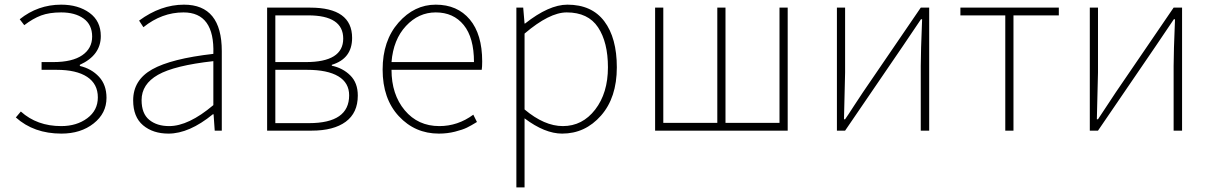

<svg xmlns="http://www.w3.org/2000/svg" viewBox="-20 -560 5191 823"><path d="M243.2 12.7Q125 12.7 47.9 -56.6L69.3 -82Q138.7 -19.5 242.2 -19.5Q308.6 -19.5 354 -53.2Q399.4 -86.9 399.4 -142.6Q399.4 -200.2 353.5 -230.5Q307.6 -260.7 222.7 -260.7H158.2V-293.9H208Q290 -293.9 332.5 -323.2Q375 -352.5 375 -403.3Q375 -454.1 338.4 -480.5Q301.8 -506.8 242.2 -506.8Q191.4 -506.8 156.2 -493.7Q121.1 -480.5 84 -452.1L64.5 -477.5Q142.6 -540 242.2 -540Q315.4 -540 363.8 -504.9Q412.1 -469.7 412.1 -405.3Q412.1 -323.2 322.3 -282.2V-277.3Q372.1 -265.6 404.3 -231Q436.5 -196.3 436.5 -140.6Q436.5 -74.2 381.3 -30.8Q326.2 12.7 243.2 12.7Z M702.1 12.7Q635.7 12.7 593.3 -22.9Q550.8 -58.6 550.8 -129.9Q550.8 -216.8 632.3 -262.7Q713.9 -308.6 894.5 -329.1Q900.4 -506.8 766.6 -506.8Q673.8 -506.8 594.7 -443.4L576.2 -471.7Q668.9 -540 768.6 -540Q930.7 -540 930.7 -340.8V0H900.4L895.5 -70.3H892.6Q791 12.7 702.1 12.7ZM705.1 -19.5Q788.1 -19.5 894.5 -109.4V-297.9Q727.5 -279.3 657.2 -239.3Q586.9 -199.2 586.9 -130.9Q586.9 -73.2 619.6 -46.4Q652.3 -19.5 705.1 -19.5Z M1125 0V-527.3H1309.6Q1489.3 -527.3 1489.3 -397.5Q1489.3 -308.6 1402.3 -282.2V-278.3Q1449.2 -268.6 1481.4 -236.8Q1513.7 -205.1 1513.7 -150.4Q1513.7 -76.2 1461.9 -38.1Q1410.2 0 1315.4 0ZM1160.2 -293.9H1291Q1451.2 -293.9 1451.2 -394.5Q1451.2 -494.1 1300.8 -494.1H1160.2ZM1160.2 -32.2H1304.7Q1476.6 -32.2 1476.6 -151.4Q1476.6 -205.1 1430.2 -232.9Q1383.8 -260.7 1295.9 -260.7H1160.2Z M1861.3 12.7Q1758.8 12.7 1689.5 -62Q1620.1 -136.7 1620.1 -261.7Q1620.1 -385.7 1688 -462.9Q1755.9 -540 1847.7 -540Q1940.4 -540 1993.7 -476.6Q2046.9 -413.1 2046.9 -296.9Q2046.9 -273.4 2044.9 -260.7H1658.2Q1658.2 -155.3 1714.8 -87.4Q1771.5 -19.5 1863.3 -19.5Q1942.4 -19.5 2008.8 -68.4L2024.4 -37.1Q1999 -21.5 1981 -12.7Q1962.9 -3.9 1930.2 4.4Q1897.5 12.7 1861.3 12.7ZM1658.2 -293.9H2011.7Q2011.7 -398.4 1967.8 -452.6Q1923.8 -506.8 1847.7 -506.8Q1774.4 -506.8 1720.2 -448.7Q1666 -390.6 1658.2 -293.9Z M2228.5 -416V-90.8Q2313.5 -19.5 2392.6 -19.5Q2476.6 -19.5 2531.2 -90.3Q2585.9 -161.1 2585.9 -271.5Q2585.9 -378.9 2543.5 -442.9Q2501 -506.8 2409.2 -506.8Q2335 -506.8 2228.5 -416ZM2193.4 243.2V-527.3H2222.7L2228.5 -459H2230.5Q2333 -540 2412.1 -540Q2516.6 -540 2570.3 -468.8Q2624 -397.5 2624 -271.5Q2624 -141.6 2556.2 -64.5Q2488.3 12.7 2389.6 12.7Q2315.4 12.7 2228.5 -52.7V243.2Z M2788.1 0V-527.3H2823.2V-33.2H3054.7V-527.3H3089.8V-33.2H3321.3V-527.3H3356.4V0Z M3567.4 0V-527.3H3602.5V-249Q3602.5 -226.6 3597.7 -48.8H3602.5Q3614.3 -65.4 3640.6 -106.4Q3667 -147.5 3678.7 -164.1L3926.8 -527.3H3962.9V0H3926.8V-277.3Q3926.8 -335 3932.6 -477.5H3927.7L3850.6 -363.3L3602.5 0Z M4289.1 0V-494.1H4096.7V-527.3H4518.6V-494.1H4324.2V0Z M4651.4 0V-527.3H4686.5V-249Q4686.5 -226.6 4681.6 -48.8H4686.5Q4698.2 -65.4 4724.6 -106.4Q4751 -147.5 4762.7 -164.1L5010.7 -527.3H5046.9V0H5010.7V-277.3Q5010.7 -335 5016.6 -477.5H5011.7L4934.6 -363.3L4686.5 0Z"/></svg>

Font: Gen Shin Gothic ExtraLight
Style: Regular
Weight: 100
Designer: [Source Han Sans]
Ryoko NISHIZUKA  (kana & ideographs); Paul D. Hunt (Latin, Greek & Cyrillic); Wenlong ZHANG  (bopomofo
Version: Version 1.002.20150607